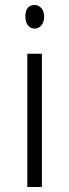

<svg xmlns="http://www.w3.org/2000/svg" viewBox="-20 -745 276 765"><path d="M118.2 -725.1Q133.3 -725.1 144.5 -712.9Q155.8 -700.7 155.8 -678.2Q155.8 -656.2 144.5 -643.6Q133.3 -630.9 118.2 -630.9Q102.5 -630.9 91.8 -643.6Q81.1 -656.2 81.1 -678.2Q81.1 -725.1 118.2 -725.1ZM147 0H88.9V-530.8H147Z"/></svg>

Font: Droid Sans TV
Style: Regular
Weight: 300
Version: Version 1.00